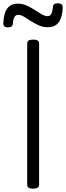

<svg xmlns="http://www.w3.org/2000/svg" viewBox="-32 -1130 400 1164"><path d="M169 14Q151 14 142 8Q133 2 133 -10V-867Q133 -879 142 -884.5Q151 -890 169 -890Q187 -890 196 -884.5Q205 -879 205 -867V-10Q205 2 196 8Q187 14 169 14ZM16 -964Q-12 -964 -12 -987Q-10 -1049 12 -1078.5Q34 -1108 75 -1108Q104 -1108 129.5 -1096.5Q155 -1085 178 -1070Q201 -1055 220.5 -1043.5Q240 -1032 257 -1032Q272 -1032 279.5 -1047Q287 -1062 289 -1089Q290 -1110 318 -1110Q334 -1110 341 -1104Q348 -1098 348 -1085Q347 -1029 325.5 -997Q304 -965 258 -965Q229 -965 203 -976.5Q177 -988 155 -1002.5Q133 -1017 114 -1028.5Q95 -1040 78 -1040Q64 -1040 56 -1027.5Q48 -1015 46 -986Q45 -975 38 -969.5Q31 -964 16 -964Z"/></svg>

Font: Playwrite GB S Light
Style: Regular
Weight: 300
Designer: Veronika Burian, José Scaglione
Foundry: TypeTogether
Version: Version 1.002